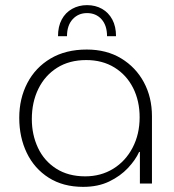

<svg xmlns="http://www.w3.org/2000/svg" viewBox="-20 -715 678 748"><path d="M319 -695Q352 -695 377.5 -680.5Q403 -666 417.5 -639Q432 -612 432 -574H397Q397 -616 375.5 -640Q354 -664 319 -664Q285 -664 263 -640Q241 -616 241 -574H206Q206 -612 220.5 -639Q235 -666 261 -680.5Q287 -695 319 -695ZM304 13Q226 13 170 -22.5Q114 -58 84.5 -119Q55 -180 55 -256Q55 -331 86.5 -391.5Q118 -452 177 -487Q236 -522 318 -522Q395 -522 452 -487.5Q509 -453 540.5 -394.5Q572 -336 572 -262V0H525V-123H522Q508 -92 478.5 -60.5Q449 -29 405.5 -8Q362 13 304 13ZM312 -28Q373 -28 421 -57.5Q469 -87 496.5 -139.5Q524 -192 524 -258Q524 -322 498.5 -372.5Q473 -423 426 -452Q379 -481 316 -481Q250 -481 202.5 -451Q155 -421 129.5 -369Q104 -317 104 -251Q104 -190 128 -139Q152 -88 199 -58Q246 -28 312 -28Z"/></svg>

Font: MuseoModerno Thin ExtraLight
Style: Regular
Weight: 250
Version: Version 1.002